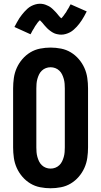

<svg xmlns="http://www.w3.org/2000/svg" viewBox="-20 -997 540 1025"><path d="M250 8Q222 8 194 2.5Q166 -3 142 -17.5Q118 -32 99.5 -53.5Q81 -75 69.5 -100.5Q58 -126 54 -154Q50 -182 50 -210V-525Q50 -553 54 -581Q58 -609 69.5 -634.5Q81 -660 99.5 -681.5Q118 -703 142 -717.5Q166 -732 194 -737.5Q222 -743 250 -743Q278 -743 306 -737.5Q334 -732 358 -717.5Q382 -703 400.5 -681.5Q419 -660 430.5 -634.5Q442 -609 446 -581Q450 -553 450 -525V-210Q450 -182 446 -154Q442 -126 430.5 -100.5Q419 -75 400.5 -53.5Q382 -32 358 -17.5Q334 -3 306 2.5Q278 8 250 8ZM250 -97Q263 -97 275 -101.5Q287 -106 296.5 -115Q306 -124 311.5 -135.5Q317 -147 320.5 -159.5Q324 -172 325 -185Q326 -198 326 -210V-525Q326 -537 325 -550Q324 -563 320.5 -575.5Q317 -588 311.5 -599.5Q306 -611 296.5 -620Q287 -629 275 -633.5Q263 -638 250 -638Q237 -638 225 -633.5Q213 -629 203.5 -620Q194 -611 188.5 -599.5Q183 -588 179.5 -575.5Q176 -563 175 -550Q174 -537 174 -525V-210Q174 -198 175 -185Q176 -172 179.5 -159.5Q183 -147 188.5 -135.5Q194 -124 203.5 -115Q213 -106 225 -101.5Q237 -97 250 -97ZM307 -812Q302 -812 297.5 -812.5Q293 -813 288 -814Q283 -815 279 -816Q275 -817 270.5 -819Q266 -821 261.5 -823.5Q257 -826 253.5 -828.5Q250 -831 246 -834Q242 -837 238.5 -840Q235 -843 231.5 -846.5Q228 -850 225 -853.5Q222 -857 219 -860Q216 -863 213.5 -866.5Q211 -870 207 -874.5Q203 -879 199.5 -882.5Q196 -886 192.5 -889.5Q189 -893 189 -894H197Q197 -892 194 -890Q191 -888 188 -884.5Q185 -881 184 -880Q183 -879 181.5 -877Q180 -875 178.5 -873Q177 -871 175.5 -868.5Q174 -866 172 -863.5Q170 -861 168 -858Q166 -855 164.5 -852Q163 -849 161 -845.5Q159 -842 156.5 -838.5Q154 -835 152 -831Q150 -827 148 -823Q146 -819 143 -814L57 -853Q64 -866 70.5 -878Q77 -890 83.5 -900Q90 -910 97 -918.5Q104 -927 110.5 -934.5Q117 -942 126.5 -950.5Q136 -959 146.5 -964.5Q157 -970 169 -973.5Q181 -977 193 -977Q198 -977 202.5 -976.5Q207 -976 212 -975Q217 -974 221 -972.5Q225 -971 229.5 -969Q234 -967 238.5 -965Q243 -963 246.5 -960.5Q250 -958 254 -955Q258 -952 261.5 -948.5Q265 -945 268.5 -941.5Q272 -938 275 -935Q278 -932 281 -928.5Q284 -925 286.5 -922Q289 -919 293 -914Q297 -909 300.5 -905.5Q304 -902 307.5 -899Q311 -896 311 -895H303Q303 -896 306 -898Q309 -900 312 -904Q315 -908 316 -909Q317 -910 318.5 -912Q320 -914 321.5 -916Q323 -918 324.5 -920.5Q326 -923 328 -925.5Q330 -928 332 -930.5Q334 -933 335.5 -936.5Q337 -940 339 -943Q341 -946 343.5 -950Q346 -954 348 -957.5Q350 -961 352 -965.5Q354 -970 357 -974L443 -936Q436 -922 429.5 -910.5Q423 -899 416.5 -889Q410 -879 403 -870Q396 -861 389.5 -854Q383 -847 373.5 -838.5Q364 -830 353.5 -824.5Q343 -819 331 -815.5Q319 -812 307 -812Z"/></svg>

Font: Iosevka Term Curly Extrabold
Style: Regular
Weight: 800
Designer: Belleve Invis
Foundry: Belleve Invis
Version: Version 32.3.0